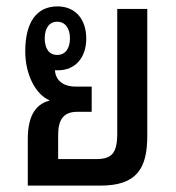

<svg xmlns="http://www.w3.org/2000/svg" viewBox="-20 -581 552 601"><path d="M67 0H294C407 0 441 -52 441 -156V-553H347V-164C347 -101 330 -83 280 -83H162V-158C162 -207 179 -231 222 -231H267V-310H217C177 -310 154 -330 152 -361C156 -361 159 -361 162 -361C215 -361 250 -400 250 -460C250 -522 215 -561 160 -561C95 -561 59 -512 59 -420C59 -350 90 -286 135 -267V-266C86 -254 67 -209 67 -146ZM159 -409C133 -409 120 -430 120 -461C120 -491 133 -513 159 -513C185 -513 199 -491 199 -461C199 -430 185 -409 159 -409Z"/></svg>

Font: Noto Sans Thai Looped Condensed Medium
Style: Regular
Weight: 500
Width: 3
Designer: Sasikarn Vongin, Ben Mitchell
Foundry: The Fontpad Ltd
Version: Version 1.001